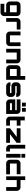

<svg xmlns="http://www.w3.org/2000/svg" viewBox="3330 -4164 1063 7764"><g transform="rotate(90 3862.0 -282.5)"><path d="M133 229V75H477Q477 75 477 75Q477 75 477 75V0H187Q147 0 114 -20Q81 -40 61 -73Q41 -106 41 -145V-435Q41 -474 61 -507Q81 -540 114 -560Q147 -580 187 -580H485Q525 -580 558 -560Q591 -540 610.5 -507Q630 -474 630 -435V84Q630 124 610.5 157Q591 190 558 209.5Q525 229 485 229ZM194 -153H477Q477 -153 477 -153Q477 -153 477 -153V-427Q477 -427 477 -427Q477 -427 477 -427H194Q194 -427 194 -427Q194 -427 194 -427V-153Q194 -153 194 -153Q194 -153 194 -153Z M710 0V-435Q710 -474 730 -507Q750 -540 783 -560Q816 -580 856 -580H1176V-427H863Q863 -427 863 -427Q863 -427 863 -427V0Z M1402 0Q1362 0 1329 -20Q1296 -40 1276.5 -73Q1257 -106 1257 -145V-580H1410V-153Q1410 -153 1410 -153Q1410 -153 1410 -153H1692Q1692 -153 1692 -153Q1692 -153 1692 -153V-580H1845V-145Q1845 -106 1825.5 -73Q1806 -40 1773 -20Q1740 0 1700 0H1402Z M1953 0V-580H2396Q2436 -580 2469 -560Q2502 -540 2521.5 -507Q2541 -474 2541 -435V0H2388V-427Q2388 -427 2388 -427Q2388 -427 2388 -427H2106Q2106 -427 2106 -427Q2106 -427 2106 -427V0Z M2763 0Q2723 0 2690 -20Q2657 -40 2637.5 -73Q2618 -106 2618 -145V-435Q2618 -474 2637.5 -507Q2657 -540 2690 -560Q2723 -580 2763 -580H3054V-770H3207V0H2763ZM2772 -153H3054Q3054 -153 3054 -153Q3054 -153 3054 -153V-427Q3054 -427 3054 -427Q3054 -427 3054 -427H2772Q2772 -427 2772 -427Q2772 -427 2772 -427V-153Q2772 -153 2772 -153Q2772 -153 2772 -153Z M3455 0Q3416 0 3383 -20Q3350 -40 3330 -73Q3310 -106 3310 -145V-174H3463V-153Q3463 -153 3463 -153Q3463 -153 3463 -153H3745Q3745 -153 3745 -153Q3745 -153 3745 -153V-213Q3745 -213 3745 -213Q3745 -213 3745 -213H3455Q3416 -213 3383 -233Q3350 -253 3330 -286Q3310 -319 3310 -358V-435Q3310 -474 3330 -507Q3350 -540 3383 -560Q3416 -580 3455 -580H3753Q3793 -580 3826 -560Q3859 -540 3879 -507Q3899 -474 3899 -435V-406H3745V-427Q3745 -427 3745 -427Q3745 -427 3745 -427H3463Q3463 -427 3463 -427Q3463 -427 3463 -427V-367Q3463 -367 3463 -367Q3463 -367 3463 -367H3753Q3793 -367 3826 -347Q3859 -327 3879 -294Q3899 -261 3899 -222V-145Q3899 -106 3879 -73Q3859 -40 3826 -20Q3793 0 3753 0H3455Z M4145 0Q4105 0 4072 -20Q4039 -40 4019.5 -73Q4000 -106 4000 -145V-367H4435V-427Q4435 -427 4435 -427Q4435 -427 4435 -427H4000V-580H4443Q4483 -580 4516 -560Q4549 -540 4568.5 -507Q4588 -474 4588 -435V0ZM4153 -153H4435V-233H4153V-153Q4153 -153 4153 -153Q4153 -153 4153 -153ZM4345 -640V-794H4499V-640ZM4132 -640V-794H4285V-640Z M4841 0Q4801 0 4768 -20Q4735 -40 4715 -73Q4695 -106 4695 -145V-752H4848V-580H5063V-427H4848V-153Q4848 -153 4848 -153Q4848 -153 4848 -153H5063V0H4841Z M5167 0V-157L5516 -427H5167V-580H5755V-423L5406 -153H5755V0Z M5981 0Q5942 0 5909 -20Q5876 -40 5856 -73Q5836 -106 5836 -145V-771H5990V-153Q5990 -153 5990 -153Q5990 -153 5990 -153H6107V0H5981Z M6203 0V-580H6356V0ZM6203 -616V-770H6356V-616Z M6586 0Q6547 0 6514 -20Q6481 -40 6461 -73Q6441 -106 6441 -145V-435Q6441 -474 6461 -507Q6481 -540 6514 -560Q6547 -580 6586 -580H7028V-427H6594Q6594 -427 6594 -427Q6594 -427 6594 -427V-153Q6594 -153 6594 -153Q6594 -153 6594 -153H7029V0H6586Z M7110 0V-770H7263V-580H7553Q7592 -580 7625 -560Q7658 -540 7678 -507Q7698 -474 7698 -435V0H7545V-427Q7545 -427 7545 -427Q7545 -427 7545 -427H7263Q7263 -427 7263 -427Q7263 -427 7263 -427V0Z"/></g></svg>

Font: Orbitron Black
Style: Regular
Weight: 900
Designer: Matt McInerney
Foundry: The League of Moveable Type
Version: Version 2.001